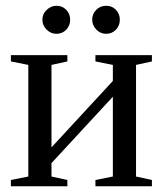

<svg xmlns="http://www.w3.org/2000/svg" viewBox="-20 -652 575 672"><path d="M79.1 -424.8 18.1 -437V-459H215.8V-437L160.2 -424.8V-136.2L375 -368.7V-424.8L314 -437V-459H511.7V-437L456.1 -424.8V-34.2L511.7 -22V0H314V-22L375 -34.2V-313.5L160.2 -81.1V-34.2L215.8 -22V0H18.1V-22L79.1 -34.2ZM399.4 -583Q399.4 -562.5 385.7 -548.1Q372.1 -533.7 351.6 -533.7Q331.1 -533.7 316.9 -548.8Q302.7 -564 302.7 -583Q302.7 -603.5 316.9 -617.7Q331.1 -631.8 351.6 -631.8Q372.1 -631.8 385.7 -617.7Q399.4 -603.5 399.4 -583ZM225.6 -583Q225.6 -562.5 211.9 -548.1Q198.2 -533.7 177.7 -533.7Q157.7 -533.7 143.1 -548.3Q128.4 -563 128.4 -583Q128.4 -603.5 143.6 -617.7Q158.7 -631.8 177.7 -631.8Q198.2 -631.8 211.9 -617.7Q225.6 -603.5 225.6 -583Z"/></svg>

Font: Times New Roman
Style: Regular
Weight: 400
Designer: Steve Matteson
Foundry: Ascender Corporation
Version: Version 2.00.3